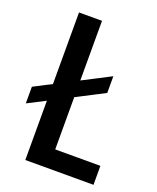

<svg xmlns="http://www.w3.org/2000/svg" viewBox="-142 -852 769 938"><g transform="rotate(20 242.5 -383.5)"><path d="M104.5 -308.1 12.2 -260.7V-347.2L104.5 -395V-767.1H224.1V-457L368.7 -531.7V-444.8L224.1 -370.1V-98.6H459V0H104.5Z"/></g></svg>

Font: Tauri
Style: Regular
Weight: 400
Designer: Yvonne Schüttler
Foundry: Yvonne Schüttler
Version: Version 1.003; ttfautohint (v0.93.8-669f) -l 13 -r 13 -G 200